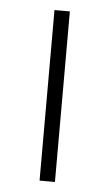

<svg xmlns="http://www.w3.org/2000/svg" viewBox="-43 -541 327 572"><g transform="rotate(5 120.0 -255.0)"><path d="M97 0V-510H143V0Z"/></g></svg>

Font: Saira ExtraLight
Style: Regular
Weight: 200
Designer: Hector Gatti with collaboration of the Omnibus-Type team
Foundry: Omnibus-Type
Version: Version 1.100; ttfautohint (v1.8.3)